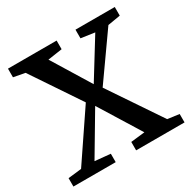

<svg xmlns="http://www.w3.org/2000/svg" viewBox="-165 -901 1050 1058"><g transform="rotate(-30 360.0 -371.5)"><path d="M91.5 -63 297.5 -367.5 91.5 -674.5 19 -688V-743H328.5V-688L237 -674.5L385.5 -432.5L535.5 -675.5L448.5 -688V-743H698.5V-688L618.5 -674.5L418.5 -391.5L639.5 -63.5L713.5 -53.5V0H405.5V-53.5L494.5 -63.5L332.5 -325L177 -63L275.5 -53.5V0H6.5V-53.5Z"/></g></svg>

Font: Merriweather SemiBold
Style: Regular
Weight: 600
Version: Version 2.100